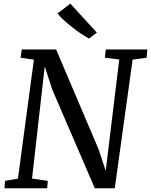

<svg xmlns="http://www.w3.org/2000/svg" viewBox="-20 -1008 808 1028"><path d="M4 0 7 -39.5 76 -51.5 161.5 -688.5 90 -699 96.5 -743H280.5L508 -208.5L546 -93.5L618.5 -689.5L541.5 -699L546.5 -743H768.5L765 -699L690 -688.5L594.5 0H487.5L259 -530.5L219.5 -652.5L151.5 -52L236 -39.5L232.5 0ZM457 -801.5Q439.5 -810.5 415.5 -826.5Q391.5 -842.5 366.8 -862Q342 -881.5 320.8 -901Q299.5 -920.5 288 -936L356.5 -988.5L498.5 -833.5Z"/></svg>

Font: Merriweather Light 18pt
Style: Italic
Weight: 400
Italic angle: -7.8°
Version: Version 2.101